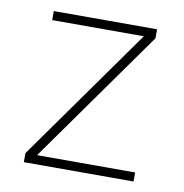

<svg xmlns="http://www.w3.org/2000/svg" viewBox="-61 -528 561 586"><g transform="rotate(10 220.0 -235.0)"><path d="M50 0V-28L344 -442H60V-470H380V-442L86 -28H390V0Z"/></g></svg>

Font: Gantari Thin
Style: Regular
Weight: 250
Designer: Anugrah Pasau
Foundry: Lafontype
Version: Version 1.000